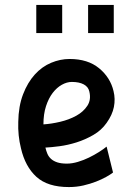

<svg xmlns="http://www.w3.org/2000/svg" viewBox="-20 -748 547 778"><path d="M127 -728H232V-614H127ZM337 -728H441V-614H337ZM438 -49Q428 -41 410 -31Q392 -21 369 -12Q346 -3 318 3.5Q290 10 259 10Q173 10 127.5 -31.5Q82 -73 65 -147Q52 -199 54 -254Q55 -318 73.5 -366Q92 -414 121 -446Q150 -478 187 -493.5Q224 -509 262 -509Q336 -509 381.5 -471.5Q427 -434 440 -379Q448 -347 441.5 -314.5Q435 -282 412 -250Q391 -220 358 -201Q325 -182 290 -171Q255 -160 221 -155.5Q187 -151 164 -150Q167 -137 172 -125Q177 -113 187 -104Q197 -95 212.5 -90Q228 -85 251 -85Q272 -85 295.5 -92Q319 -99 340.5 -109.5Q362 -120 381 -132Q400 -144 412 -154ZM271 -416Q251 -416 230.5 -404.5Q210 -393 193.5 -371.5Q177 -350 166.5 -318Q156 -286 156 -244Q188 -246 224 -254.5Q260 -263 289 -279Q318 -295 334 -319.5Q350 -344 342 -377Q338 -396 319.5 -406Q301 -416 271 -416Z"/></svg>

Font: Panefresco 750wt
Style: Regular
Weight: 750
Foundry: Campivisivi & Chank Co
Version: Version 1.000